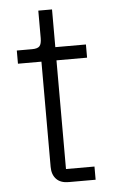

<svg xmlns="http://www.w3.org/2000/svg" viewBox="-50 -690 434 725"><g transform="rotate(-5 167.5 -327.5)"><path d="M181 0Q150 0 134 -17Q118 -34 118 -63V-462H29V-512H87Q108 -512 115.5 -520.5Q123 -529 123 -551V-655H175V-512H291V-462H175V-50H283V0Z"/></g></svg>

Font: IBM Plex Sans KR Light
Style: Regular
Weight: 300
Designer: Mike Abbink; Paul van der Laan; Pieter van Rosmalen; Wujin Sim; Chorong Kim; Dohee Lee;
Foundry: Sandoll Inc.
Version: Version 1.001